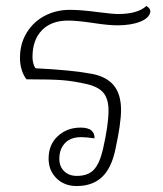

<svg xmlns="http://www.w3.org/2000/svg" viewBox="-20 -615 548 644"><path d="M143 -83Q143 -130 174 -158.5Q205 -187 250 -187Q276 -187 287 -177Q298 -167 297 -151Q269 -155 252 -155Q217 -155 198 -135Q179 -115 179 -82Q179 -57 195 -41Q211 -25 238 -25Q275 -25 294.5 -45.5Q314 -66 325 -113Q344 -196 344 -244Q344 -283 327 -303.5Q310 -324 271 -333Q227 -343 190 -346Q153 -349 69 -349Q59 -361 53 -380Q47 -399 47 -421Q47 -469 70 -506Q93 -543 131 -562.5Q169 -582 214 -582Q253 -582 311 -574Q359 -568 376 -568Q442 -568 471 -595Q486 -586 484 -574Q480 -554 449.5 -542Q419 -530 373 -530Q344 -530 292 -538Q238 -546 209 -546Q152 -546 120.5 -513.5Q89 -481 89 -424Q89 -401 99 -386Q222 -380 290 -367Q339 -357 362.5 -327.5Q386 -298 386 -246Q386 -201 367 -114Q354 -51 322 -21Q290 9 237 9Q196 9 169.5 -17Q143 -43 143 -83Z"/></svg>

Font: Krub ExtraLight
Style: Italic
Weight: 275
Italic angle: -8°
Designer: Ekaluck Peanpanawate
Foundry: Cadson Demak Co.,Ltd.
Version: Version 1.000; ttfautohint (v1.6)